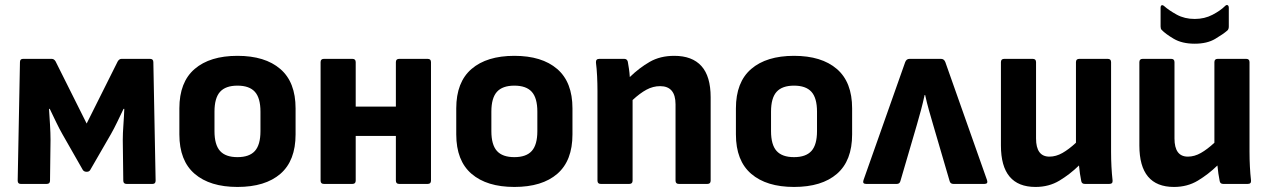

<svg xmlns="http://www.w3.org/2000/svg" viewBox="-20 -728 5022 760"><path d="M62 0Q50 0 50 -13L59 -482Q59 -495 71 -495H185Q194 -495 200 -485L323 -239L446 -485Q452 -495 461 -495H574Q587 -495 587 -482L596 -13Q596 0 584 0H481Q468 0 468 -13L466 -174Q466 -200 468.5 -234Q471 -268 472 -297H469Q457 -272 444 -245Q431 -218 419 -197L337 -55Q333 -48 323 -48Q313 -48 308 -55L227 -197Q215 -218 202 -245Q189 -272 177 -297H174Q176 -268 178 -234Q180 -200 180 -174L178 -13Q178 0 165 0Z M920 12Q811 12 750.5 -40Q690 -92 690 -196V-299Q690 -403 750.5 -455Q811 -507 920 -507Q1029 -507 1089.5 -455Q1150 -403 1150 -299V-196Q1150 -92 1090 -40Q1030 12 920 12ZM920 -106Q967 -106 989 -130.5Q1011 -155 1011 -209V-286Q1011 -340 989 -364.5Q967 -389 920 -389Q873 -389 851 -364.5Q829 -340 829 -286V-209Q829 -155 851 -130.5Q873 -106 920 -106Z M1262 0Q1249 0 1249 -13V-482Q1249 -495 1262 -495H1375Q1388 -495 1388 -482V-306H1547V-482Q1547 -495 1560 -495H1673Q1686 -495 1686 -482V-13Q1686 0 1673 0H1560Q1547 0 1547 -13V-190H1388V-13Q1388 0 1375 0Z M2016 12Q1907 12 1846.5 -40Q1786 -92 1786 -196V-299Q1786 -403 1846.5 -455Q1907 -507 2016 -507Q2125 -507 2185.5 -455Q2246 -403 2246 -299V-196Q2246 -92 2186 -40Q2126 12 2016 12ZM2016 -106Q2063 -106 2085 -130.5Q2107 -155 2107 -209V-286Q2107 -340 2085 -364.5Q2063 -389 2016 -389Q1969 -389 1947 -364.5Q1925 -340 1925 -286V-209Q1925 -155 1947 -130.5Q1969 -106 2016 -106Z M2358 0Q2345 0 2345 -13V-368Q2345 -397 2343.5 -427Q2342 -457 2339 -480Q2338 -495 2352 -495H2451Q2462 -495 2465 -484Q2467 -473 2469.5 -456.5Q2472 -440 2473 -423Q2510 -459 2551.5 -483Q2593 -507 2649 -507Q2720 -507 2756.5 -466.5Q2793 -426 2793 -343V-13Q2793 0 2780 0H2667Q2654 0 2654 -13V-315Q2654 -387 2593 -387Q2565 -387 2539 -373Q2513 -359 2484 -332V-13Q2484 0 2471 0Z M3123 12Q3014 12 2953.5 -40Q2893 -92 2893 -196V-299Q2893 -403 2953.5 -455Q3014 -507 3123 -507Q3232 -507 3292.5 -455Q3353 -403 3353 -299V-196Q3353 -92 3293 -40Q3233 12 3123 12ZM3123 -106Q3170 -106 3192 -130.5Q3214 -155 3214 -209V-286Q3214 -340 3192 -364.5Q3170 -389 3123 -389Q3076 -389 3054 -364.5Q3032 -340 3032 -286V-209Q3032 -155 3054 -130.5Q3076 -106 3123 -106Z M3408 0Q3393 0 3398 -15L3563 -482Q3568 -495 3580 -495H3705Q3717 -495 3722 -482L3887 -15Q3892 0 3877 0H3754Q3742 0 3739 -11L3674 -233Q3665 -264 3657 -292Q3649 -320 3642 -352H3640Q3633 -320 3625.5 -292Q3618 -264 3609 -233L3544 -11Q3541 0 3530 0Z M4079 12Q3942 12 3942 -152V-482Q3942 -495 3955 -495H4068Q4081 -495 4081 -482V-180Q4081 -108 4134 -108Q4160 -108 4185.5 -122.5Q4211 -137 4239 -163V-482Q4239 -495 4252 -495H4365Q4378 -495 4378 -482V-127Q4378 -97 4379.5 -68.5Q4381 -40 4384 -13Q4385 0 4371 0H4274Q4262 0 4260 -11Q4254 -40 4251 -73Q4215 -38 4173.5 -13Q4132 12 4079 12Z M4627 12Q4490 12 4490 -152V-482Q4490 -495 4503 -495H4616Q4629 -495 4629 -482V-180Q4629 -108 4682 -108Q4708 -108 4733.5 -122.5Q4759 -137 4787 -163V-482Q4787 -495 4800 -495H4913Q4926 -495 4926 -482V-127Q4926 -97 4927.5 -68.5Q4929 -40 4932 -13Q4933 0 4919 0H4822Q4810 0 4808 -11Q4802 -40 4799 -73Q4763 -38 4721.5 -13Q4680 12 4627 12ZM4709 -555Q4659 -555 4626 -574.5Q4593 -594 4578 -610Q4574 -614 4574 -623V-697Q4574 -705 4578 -707Q4582 -709 4588 -704Q4607 -687 4638 -670Q4669 -653 4709 -653Q4748 -653 4779.5 -669.5Q4811 -686 4829 -704Q4835 -710 4839.5 -707.5Q4844 -705 4844 -697V-623Q4844 -612 4838 -607Q4822 -593 4790 -574Q4758 -555 4709 -555Z"/></svg>

Font: Sofia Sans ExtraBold
Style: Regular
Weight: 800
Designer: Botio Nikoltchev, Ani Petrova
Foundry: lettersoup
Version: Version 4.101; ttfautohint (v1.8.4.7-5d5b)